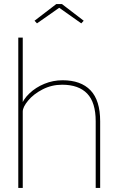

<svg xmlns="http://www.w3.org/2000/svg" viewBox="-20 -925 581 945"><path d="M70 -740H92V-404L83 -402Q94 -436 125 -465.5Q156 -495 198.5 -512.5Q241 -530 288 -530Q378 -530 425.5 -480.5Q473 -431 473 -328V0H451V-328Q451 -421 409 -464.5Q367 -508 286 -508Q234 -508 189.5 -485Q145 -462 118.5 -430Q92 -398 92 -376V0H81H70ZM150 -823 257 -905H285L392 -823L380 -810L264 -892H279L162 -810Z"/></svg>

Font: Easer Grotesk Variable
Style: Regular
Weight: 400
Designer: Boardeaser, Bonnie Shaver-Troup, Thomas Jockin
Foundry: Lexend
Version: Version 1.001;Glyphs 3.1.2 (3151)